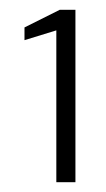

<svg xmlns="http://www.w3.org/2000/svg" viewBox="-20 -724 217 392"><path d="M95 -352V-662L30 -642V-668L102 -704H134V-352Z"/></svg>

Font: DM Sans 12pt ExtraLight
Style: Regular
Weight: 250
Version: Version 4.004;gftools[0.9.30]